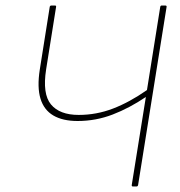

<svg xmlns="http://www.w3.org/2000/svg" viewBox="-20 -675 651 695"><path d="M578 -655Q584 -655 583 -650L480 -6Q479 0 474 0H461Q456 0 457 -6L508 -324Q449 -284 388 -260.5Q327 -237 261 -237Q207 -237 173 -257Q139 -277 126.5 -318Q114 -359 124 -423L160 -650Q161 -655 166 -655H179Q184 -655 183 -650L147 -424Q133 -335 164.5 -297Q196 -259 265 -259Q329 -259 389 -282Q449 -305 512 -349L560 -650Q561 -655 565 -655Z"/></svg>

Font: Sofia Sans Thin
Style: Italic
Weight: 250
Italic angle: -9°
Version: Version 4.100-B